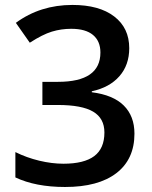

<svg xmlns="http://www.w3.org/2000/svg" viewBox="-20 -744 611 774"><path d="M501 -549.8Q501 -481.9 461.4 -436.8Q421.9 -391.6 350.1 -376V-372.1Q436 -361.3 479 -318.6Q522 -275.9 522 -205.1Q522 -102.1 449.2 -46.1Q376.5 9.8 242.2 9.8Q123.5 9.8 42 -28.8V-130.9Q87.4 -108.4 138.2 -96.2Q189 -84 235.8 -84Q318.8 -84 359.9 -114.7Q400.9 -145.5 400.9 -210Q400.9 -267.1 355.5 -293.9Q310.1 -320.8 212.9 -320.8H150.9V-414.1H213.9Q384.8 -414.1 384.8 -532.2Q384.8 -578.1 355 -603Q325.2 -627.9 267.1 -627.9Q226.6 -627.9 189 -616.5Q151.4 -605 100.1 -571.8L43.9 -651.9Q142.1 -724.1 272 -724.1Q379.9 -724.1 440.4 -677.7Q501 -631.3 501 -549.8Z"/></svg>

Font: f1_52653          
Style: Regular
Weight: 600
Foundry: Ascender Corporation
Version: Version 1.10